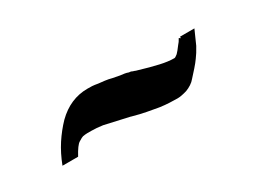

<svg xmlns="http://www.w3.org/2000/svg" viewBox="-23 -482 494 368"><g transform="rotate(-30 223.5 -298.0)"><path d="M397.5 -347.2 383.8 -316.4Q380.4 -310.1 377 -304.7Q373.5 -299.3 370.6 -295.4Q366.2 -289.1 358.9 -280.8Q351.6 -272.5 345.2 -265.6Q341.3 -260.7 335.7 -257.1Q330.1 -253.4 323.7 -251Q310.5 -247.1 302.7 -247.1Q294.4 -247.1 285.2 -247.6Q275.9 -248 264.6 -249.5Q263.7 -249.5 263.2 -249.8Q262.7 -250 261.7 -250Q250.5 -252 238.5 -254.2Q226.6 -256.3 207 -261.7H207.5L153.3 -273.9Q147 -274.9 140.1 -275.4Q133.3 -275.9 127.9 -275.9H119.1Q116.7 -275.9 114.3 -275.6Q111.8 -275.4 109.4 -274.9Q106.9 -274.4 99.1 -269.5Q92.3 -265.6 81.5 -245.6H46.9Q55.7 -268.6 67.6 -286.9Q79.6 -305.2 94.2 -320.3Q124 -349.6 162.1 -349.6Q167.5 -349.6 172.4 -349.4Q177.2 -349.1 185.1 -347.7Q190.4 -347.2 198.5 -346.2Q206.5 -345.2 213.4 -343.3L229 -340.3Q233.9 -339.8 238.3 -339.1Q242.7 -338.4 246.6 -336.9Q251 -336.9 253.9 -335Q254.9 -335 256.8 -334.2Q258.8 -333.5 259.8 -333Q274.4 -328.6 285.4 -325.7Q296.4 -322.8 305.2 -320.8Q314 -318.8 321.3 -317.9Q328.6 -316.9 335.9 -316.9Q337.4 -316.9 339.6 -318.6Q341.8 -320.3 343.3 -321.3L348.1 -326.7L354.5 -335L358.4 -339.8L362.3 -346.2L365.7 -343.8V-347.2Z"/></g></svg>

Font: Arian Grqi
Style: Italic
Weight: 400
Italic angle: -15°
Designer: Ruben Hakobyan (Tarumian)
Foundry: Ruben Hakobyan (Tarumian)
Version: Version 1.002